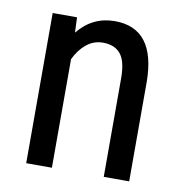

<svg xmlns="http://www.w3.org/2000/svg" viewBox="-64 -571 601 632"><g transform="rotate(10 236.5 -255.5)"><path d="M145 -502 145.5 -500 147.5 -451.2Q196.3 -511.2 270.5 -511.2Q406.7 -511.2 408.2 -333V-2V0H406.2H324.7H323.2V-2V-329.1Q323.2 -386.7 303.2 -410.6Q283.7 -434.6 244.1 -434.6Q213.4 -434.6 189.2 -414.8Q165 -395 149.9 -362.8V-2V0H147.9H65.9H64V-2V-500V-502H65.9H143.6Z"/></g></svg>

Font: MAUL Condensed
Style: Condensed Regular
Weight: 400
Designer: MAUL
Version: Version 1.0; 2020; ttfautohint (v1.8.3)